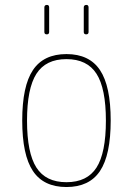

<svg xmlns="http://www.w3.org/2000/svg" viewBox="-20 -750 540 780"><path d="M372.1 -450.2Q334 -509.8 250 -509.8Q166 -509.8 127.9 -450.2Q89.8 -390.6 89.8 -259.8Q89.8 -128.9 127.9 -69.3Q166 -9.8 250 -9.8Q334 -9.8 372.1 -69.3Q410.2 -128.9 410.2 -259.8Q410.2 -390.6 372.1 -450.2ZM386.2 -55.2Q342.8 9.8 250 9.8Q157.2 9.8 113.8 -55.2Q70.3 -120.1 70.3 -260.3Q70.3 -400.4 113.8 -465.3Q157.2 -530.3 250 -530.3Q342.8 -530.3 386.2 -465.3Q429.7 -400.4 429.7 -260.3Q429.7 -120.1 386.2 -55.2ZM320.3 -620.1V-719.7Q320.3 -729.5 330.1 -730Q339.8 -730.5 339.8 -719.7V-620.1Q339.8 -610.4 330.1 -610.4Q320.3 -610.4 320.3 -620.1ZM160.2 -620.1V-719.7Q160.2 -729.5 169.9 -730Q179.7 -730.5 179.7 -719.7V-620.1Q179.7 -610.4 169.9 -610.4Q160.2 -610.4 160.2 -620.1Z"/></svg>

Font: Rounded-X Mgen+ 1mn thin
Style: Regular
Weight: 100
Designer: [Source Han Sans]
Ryoko NISHIZUKA  (kana & ideographs); Paul D. Hunt (Latin, Greek & Cyrillic); Wenlong ZHANG  (bopomofo
Version: Version 1.059.20150602